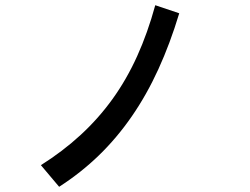

<svg xmlns="http://www.w3.org/2000/svg" viewBox="-20 -694 960 737"><path d="M668 -643Q633 -527 588 -428.5Q543 -330 486 -247.5Q429 -165 360 -98Q291 -31 207 23L137 -60Q221 -113 289.5 -176Q358 -239 412 -314Q466 -389 506.5 -478.5Q547 -568 576 -674Z"/></svg>

Font: BM YEONSUNG
Style: Regular
Weight: 400
Designer: Bongjin Kim; Myungsoo Han; Jaehyun Keum; Jihee Min; Dokyung Lee; Chorong Kim; Jooyeon Kang; Sang-a Kim;
Foundry: Sandoll Communications Inc.
Version: Version 1.000;PS 1;hotconv 16.6.51;makeotf.lib2.5.65220